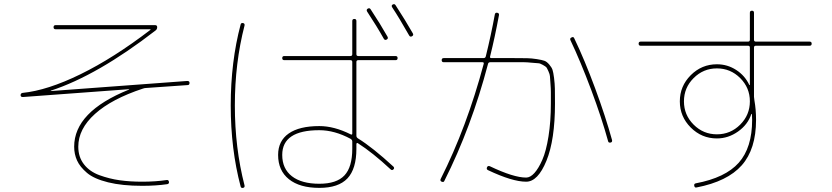

<svg xmlns="http://www.w3.org/2000/svg" viewBox="-20 -862 4040 932"><path d="M91 -391Q80 -391 80 -400Q80 -409 89 -411Q210 -423 370.5 -501.5Q531 -580 710 -717Q711 -718 711 -719Q711 -720 709 -720H250Q240 -720 240 -730Q240 -740 250 -740H733Q743 -740 743 -730Q743 -720 735 -714Q453 -496 227 -422Q226 -422 226 -421Q226 -420 227 -420L889 -469Q900 -469 900 -460Q900 -449 891 -449L690 -435Q682 -435 674 -432Q522 -382 441 -309Q360 -236 360 -150Q360 -100 387.5 -64.5Q415 -29 463 -11.5Q511 6 561 13Q611 20 670 20Q735 20 788 12Q798 10 800 20Q802 30 792 32Q738 40 670 40Q573 40 504.5 23Q436 6 402 -23Q368 -52 354 -83Q340 -114 340 -150Q340 -320 606 -427Q607 -427 607 -429H606Z M1843 -674Q1810 -733 1762 -806Q1757 -815 1765 -820Q1774 -825 1779 -817Q1826 -746 1861 -684Q1866 -675 1857 -670Q1848 -665 1843 -674ZM1900 -837Q1948 -763 1984 -700Q1989 -691 1980 -686Q1971 -681 1966 -690Q1916 -778 1884 -826Q1878 -835 1886 -840Q1895 -845 1900 -837ZM1690 -140V-175Q1690 -183 1682 -188Q1604 -230 1530 -230Q1350 -230 1350 -110Q1350 -43 1397 -6.5Q1444 30 1530 30Q1614 30 1652 -10.5Q1690 -51 1690 -140ZM1682 -210Q1690 -206 1690 -214V-561Q1690 -570 1681 -570H1360Q1350 -570 1350 -580Q1350 -590 1360 -590H1681Q1690 -590 1690 -599V-760Q1690 -770 1700 -770Q1710 -770 1710 -760V-599Q1710 -590 1719 -590H1900Q1910 -590 1910 -580Q1910 -570 1900 -570H1719Q1710 -570 1710 -561V-203Q1710 -195 1718 -190Q1789 -146 1890 -53Q1896 -46 1890 -40Q1883 -33 1876 -40Q1789 -121 1717 -167Q1715 -169 1712.5 -167.5Q1710 -166 1710 -163V-140Q1710 -42 1666.5 4Q1623 50 1530 50Q1435 50 1382.5 8Q1330 -34 1330 -110Q1330 -178 1381.5 -214Q1433 -250 1530 -250Q1602 -250 1682 -210ZM1160 50Q1150 52 1148 43Q1100 -138 1100 -350Q1100 -562 1148 -743Q1150 -752 1160 -750Q1169 -748 1167 -738Q1120 -556 1120 -350Q1120 -144 1167 38Q1169 48 1160 50Z M2124 20Q2115 16 2119 7Q2246 -245 2328 -552Q2330 -560 2322 -560H2134Q2124 -560 2124 -570Q2124 -580 2134 -580H2327Q2336 -580 2338 -588Q2364 -693 2382 -792Q2384 -802 2394 -800Q2404 -798 2402 -788Q2382 -680 2359 -588Q2357 -580 2365 -580H2474Q2516 -580 2538.5 -579.5Q2561 -579 2586 -575Q2611 -571 2622.5 -567Q2634 -563 2646 -549Q2658 -535 2662 -523Q2666 -511 2669.5 -483.5Q2673 -456 2673.5 -431Q2674 -406 2674 -360Q2674 -183 2632.5 -81.5Q2591 20 2534 20Q2467 20 2349 -36Q2340 -40 2344 -50Q2348 -59 2358 -55Q2473 0 2534 0Q2554 0 2574 -22Q2594 -44 2612.5 -86Q2631 -128 2642.5 -200Q2654 -272 2654 -360Q2654 -398 2654 -414.5Q2654 -431 2652 -457Q2650 -483 2649.5 -492Q2649 -501 2642 -516.5Q2635 -532 2632 -535.5Q2629 -539 2615 -547Q2601 -555 2593 -555Q2585 -555 2561.5 -557.5Q2538 -560 2523 -560Q2508 -560 2474 -560H2360Q2351 -560 2349 -552Q2268 -244 2137 16Q2134 24 2124 20ZM2932 -176Q2901 -289 2849.5 -426.5Q2798 -564 2749 -667Q2745 -676 2754 -680Q2764 -686 2768 -675Q2818 -571 2869 -433Q2920 -295 2951 -182Q2953 -172 2944 -170Q2934 -168 2932 -176Z M3347 -257Q3394 -210 3460 -210Q3526 -210 3573 -257Q3620 -304 3620 -370Q3620 -436 3573 -483Q3526 -530 3460 -530Q3394 -530 3347 -483Q3300 -436 3300 -370Q3300 -304 3347 -257ZM3090 -640Q3080 -640 3080 -650Q3080 -660 3090 -660H3611Q3620 -660 3620 -669V-800Q3620 -810 3630 -810Q3640 -810 3640 -800V-669Q3640 -660 3649 -660H3910Q3920 -660 3920 -650Q3920 -640 3910 -640H3649Q3640 -640 3640 -631V-392Q3640 -387 3642 -375Q3650 -330 3650 -280Q3650 -138 3580.5 -59.5Q3511 19 3361 48Q3352 50 3350 40Q3348 30 3357 28Q3501 1 3566 -72Q3631 -145 3631 -280Q3631 -285 3630.5 -294Q3630 -303 3630 -307Q3630 -309 3629 -309Q3627 -309 3627 -308Q3610 -257 3562.5 -223.5Q3515 -190 3460 -190Q3386 -190 3333 -243Q3280 -296 3280 -370Q3280 -444 3333 -497Q3386 -550 3460 -550Q3511 -550 3553.5 -522.5Q3596 -495 3617 -450Q3617 -449 3619 -449Q3620 -449 3620 -450V-631Q3620 -640 3611 -640Z"/></svg>

Font: Rounded Mplus 1c Thin
Style: Regular
Weight: 250
Version: Version 1.059.20150529